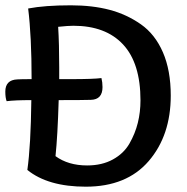

<svg xmlns="http://www.w3.org/2000/svg" viewBox="-34 -693 705 723"><path d="M185 -592Q189 -527 189 -439V-395H234Q317 -395 348 -399Q352 -383 352 -365Q352 -318 308 -317Q279 -316 187 -316Q183 -181 175 -105Q223 -70 294 -70Q350 -70 391 -92.5Q432 -115 453.5 -152.5Q475 -190 485 -230.5Q495 -271 495 -315Q495 -455 429.5 -525.5Q364 -596 242 -596Q223 -596 185 -592ZM69 -53Q82 -145 84 -316Q22 -316 -9 -312Q-14 -325 -14 -348Q-14 -392 31 -394Q44 -395 85 -395Q85 -557 72 -661Q135 -673 233 -673Q314 -673 378.5 -656Q443 -639 496.5 -601.5Q550 -564 579.5 -496Q609 -428 609 -333Q609 -183 526 -86.5Q443 10 289 10Q147 10 69 -53Z"/></svg>

Font: Overlock
Style: Bold
Weight: 700
Designer: Dario Muhafara
Foundry: Dario Manuel Muhafara
Version: Version 1.001